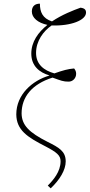

<svg xmlns="http://www.w3.org/2000/svg" viewBox="-20 -821 490 1049"><path d="M257 208C306 162 339 108 339 61C339 5 302 -15 240 -46C139 -97 99 -137 98 -201C98 -291 154 -361 267 -397C315 -380 325 -375 355 -375C377 -375 396 -393 396 -418C396 -430 392 -438 385 -447C351 -444 325 -437 277 -420C220 -436 177 -469 177 -532C177 -597 217 -651 262 -682C368 -678 450 -711 450 -752C450 -767 443 -776 420 -779C381 -765 319 -741 264 -704C212 -721 198 -756 198 -801C171 -801 154 -787 154 -758C154 -724 187 -696 239 -685C189 -645 151 -593 151 -528C151 -461 195 -425 250 -409L249 -408C157 -381 69 -305 69 -196C70 -110 129 -72 229 -21C290 11 311 28 311 60C311 117 271 163 241 193Z"/></svg>

Font: Noto Serif SemiCondensed Thin
Style: Italic
Weight: 100
Width: 4
Italic angle: -12°
Designer: Monotype Design Team
Foundry: Monotype Imaging Inc.
Version: Version 2.013